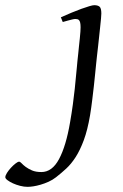

<svg xmlns="http://www.w3.org/2000/svg" viewBox="-208 -477 473 741"><path d="M183.1 -424.8Q183.1 -419.4 181.9 -406Q180.7 -392.6 178.7 -374.5Q176.8 -356.4 174.6 -335.7Q172.4 -314.9 170.2 -295.2Q168 -275.4 166 -258.3Q164.1 -241.2 163.1 -231Q161.1 -213.9 159.2 -192.1Q157.2 -170.4 154.3 -145Q151.4 -119.6 147.9 -91.1Q144.5 -62.5 139.6 -32.2Q129.9 24.9 115.5 63.7Q101.1 102.5 84 129.2Q66.9 155.8 47.6 173.6Q28.3 191.4 8.3 207Q-4.9 217.3 -20.5 224.4Q-36.1 231.4 -51.3 235.8Q-66.4 240.2 -79.6 242.2Q-92.8 244.1 -101.6 244.1Q-115.2 244.1 -130.4 240.2Q-145.5 236.3 -158.2 230.5Q-170.9 224.6 -179.2 218.3Q-187.5 211.9 -187.5 207Q-187.5 200.7 -181.2 190.4Q-174.8 180.2 -166 170.7Q-157.2 161.1 -148.2 154.1Q-139.2 147 -134.3 147Q-130.4 147 -124.5 153.3Q-118.7 159.7 -108.9 167Q-99.1 174.3 -84.5 180.7Q-69.8 187 -48.3 187Q-6.8 187 20 136.7Q46.9 86.4 62.5 -5.4Q68.8 -41.5 73.2 -74.2Q77.6 -106.9 80.6 -134.8Q83.5 -162.6 85.4 -184.3Q87.4 -206.1 88.9 -220.2Q89.4 -228 90.8 -241Q92.3 -253.9 93.8 -268.8Q95.2 -283.7 96.9 -299.6Q98.6 -315.4 100.1 -329.6Q101.6 -343.8 102.3 -354.7Q103 -365.7 103 -371.1Q103 -382.3 101.6 -388.9Q100.1 -395.5 97.4 -398.7Q94.7 -401.9 91.1 -402.8Q87.4 -403.8 83 -403.8Q78.6 -403.8 70.6 -401.9Q62.5 -399.9 54.4 -397.7Q46.4 -395.5 34.2 -392.1L26.9 -410.2Q47.4 -419.4 67.9 -428Q88.4 -436.5 106 -442.9Q123.5 -449.2 136.7 -453.1Q149.9 -457 155.8 -457Q169.4 -457 176.3 -451.2Q183.1 -445.3 183.1 -424.8Z"/></svg>

Font: Akkhara
Style: Italic
Weight: 400
Italic angle: -7°
Designer: J. Victor Gaultney
Version: Version 1.00 June 13, 2006, initial release